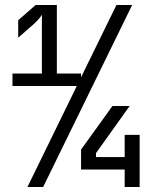

<svg xmlns="http://www.w3.org/2000/svg" viewBox="-20 -750 640 770"><path d="M90 0 288 -405H30V-455H148V-691Q144 -684 135 -673.5Q126 -663 115 -653L53 -599V-669L123 -730H208V-455H305V-440L447 -730H510L153 0ZM480 0V-70H305V-150L431 -325H500L365 -136V-120H480V-209H540V0Z"/></svg>

Font: JetBrainsMono NF
Style: Regular
Weight: 400
Designer: Philipp Nurullin, Konstantin Bulenkov
Foundry: JetBrains
Version: Version 2.251; ttfautohint (v1.8.3);Nerd Fonts 2.2.2